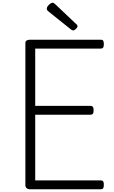

<svg xmlns="http://www.w3.org/2000/svg" viewBox="-20 -1387 834 1407"><path d="M202 0Q184 0 175 -8Q166 -16 166 -32V-1072Q166 -1084 175 -1090Q184 -1096 202 -1096H719Q731 -1096 736 -1089Q741 -1082 741 -1064Q741 -1046 736 -1038.5Q731 -1031 719 -1031H238V-611H643Q655 -611 660.5 -604Q666 -597 666 -579Q666 -561 660.5 -553.5Q655 -546 643 -546H238V-65H719Q731 -65 736 -58Q741 -51 741 -33Q741 -15 736 -7.5Q731 0 719 0ZM516 -1164Q512 -1164 508.5 -1166Q505 -1168 499 -1172L334 -1304Q327 -1310 325 -1314Q323 -1318 323 -1324Q323 -1333 330 -1342.5Q337 -1352 347.5 -1359.5Q358 -1367 365 -1367Q371 -1367 375 -1364Q379 -1361 384 -1357L539 -1210Q545 -1206 546.5 -1202Q548 -1198 548 -1195Q548 -1186 536.5 -1175Q525 -1164 516 -1164Z"/></svg>

Font: Playwrite FR Moderne Light
Style: Regular
Weight: 300
Version: Version 1.002